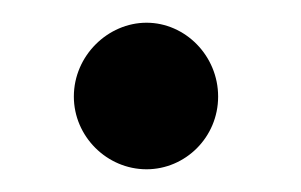

<svg xmlns="http://www.w3.org/2000/svg" viewBox="-20 -397 265 169"><path d="M45 -312C45 -277 74 -248 109 -248C143 -248 172 -276 172 -312C172 -348 143 -377 109 -377C75 -377 45 -348 45 -312Z"/></svg>

Font: Bluebird
Style: LiNrw
Weight: 300
Designer: Jasper
Foundry: Cannot Into Space Fonts
Version: Version 0.98